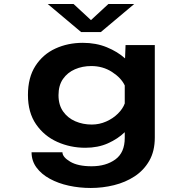

<svg xmlns="http://www.w3.org/2000/svg" viewBox="-20 -724 915 955"><path d="M404.5 11Q330 11 264.8 -18.2Q199.5 -47.5 159.2 -106Q119 -164.5 119 -251.5Q119 -338.5 156.2 -396.2Q193.5 -454 255.5 -482.5Q317.5 -511 392 -511Q457.5 -511 511.2 -489Q565 -467 602 -433.5L604.5 -500H750V-40Q750 27.5 722.8 75.2Q695.5 123 649.8 153Q604 183 547.2 197Q490.5 211 431.5 211Q375 211 322.2 199.5Q269.5 188 227.8 165.2Q186 142.5 161.5 109.2Q137 76 137 33.5H290.5Q291 57.5 329.2 80.2Q367.5 103 435.5 103Q507 103 553.8 69Q600.5 35 600.5 -38V-66.5Q566.5 -33.5 517 -11.2Q467.5 11 404.5 11ZM271 -250.5Q271 -202 294 -169.5Q317 -137 354.5 -120.8Q392 -104.5 436.5 -104.5Q474 -104.5 508 -119.5Q542 -134.5 566.5 -158.8Q591 -183 600.5 -209.5V-299Q582.5 -337 537 -366.2Q491.5 -395.5 434 -395.5Q390 -395.5 353 -379.5Q316 -363.5 293.5 -331.5Q271 -299.5 271 -250.5ZM217.5 -704H346L432.5 -624L519 -704H647.5L481.5 -564.5H383.5Z"/></svg>

Font: Trispace SemiExpanded SemiBold
Style: Regular
Weight: 600
Width: 6
Designer: Tyler Finck
Foundry: Etcetera Type Company
Version: Version 1.210; ttfautohint (v1.8.3)